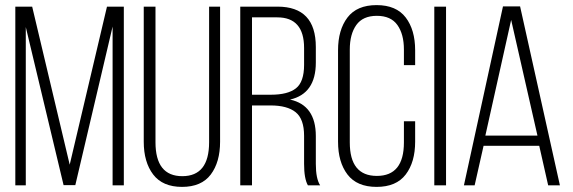

<svg xmlns="http://www.w3.org/2000/svg" viewBox="-20 -726 2243 752"><path d="M421 -622 275 -1H229L81 -620V0H40V-700H106L253 -81L399 -700H465V0H421Z M589 -700V-169Q589 -36 694 -36Q799 -36 799 -169V-700H842V-171Q842 -91 805.5 -42.5Q769 6 693 6Q617 6 580 -42.5Q543 -91 543 -171V-700Z M921 -700H1067Q1217 -700 1217 -542V-481Q1217 -359 1116 -336Q1217 -314 1217 -193V-84Q1217 -26 1234 0H1186Q1171 -26 1171 -84V-194Q1171 -260 1138 -286.5Q1105 -313 1040 -313H967V0H921ZM967 -355H1041Q1107 -355 1139 -380Q1171 -405 1171 -472V-538Q1171 -658 1066 -658H967Z M1606 -529V-471H1562V-532Q1562 -592 1536.5 -628Q1511 -664 1456 -664Q1401 -664 1375.5 -628Q1350 -592 1350 -532V-168Q1350 -37 1456 -37Q1562 -37 1562 -168V-251H1606V-171Q1606 -91 1569 -42.5Q1532 6 1455 6Q1378 6 1341 -42.5Q1304 -91 1304 -171V-529Q1304 -609 1341 -657.5Q1378 -706 1455 -706Q1532 -706 1569 -657.5Q1606 -609 1606 -529Z M1681 -700H1727V0H1681Z M2092 -155H1874L1839 0H1797L1950 -701H2017L2173 0H2127ZM1982 -648 1881 -195H2085Z"/></svg>

Font: TypoPRO Bebas Neue
Style: Regular
Weight: 400
Designer: Ryoichi Tsunekawa
Foundry: Ryoichi Tsunekawa
Version: Version 001.003